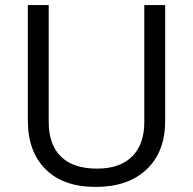

<svg xmlns="http://www.w3.org/2000/svg" viewBox="-20 -734 768 764"><path d="M637.2 -713.9V-252Q637.2 -129.9 563.5 -60.1Q489.7 9.8 360.8 9.8Q231.9 9.8 161.4 -60.5Q90.8 -130.9 90.8 -253.9V-713.9H173.8V-248Q173.8 -158.7 222.7 -110.8Q271.5 -63 366.2 -63Q456.5 -63 505.4 -111.1Q554.2 -159.2 554.2 -249V-713.9Z"/></svg>

Font: f0_2797  
Style: Regular
Weight: 400
Foundry: Ascender Corporation
Version: Version 1.10